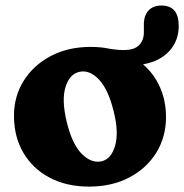

<svg xmlns="http://www.w3.org/2000/svg" viewBox="-20 -661 666 694"><path d="M308.5 -491.5Q343.5 -491.5 375 -485Q446 -473 473 -490.2Q500 -507.5 500 -544V-572.5Q500 -605 516.8 -623Q533.5 -641 563.5 -641Q626 -641 626 -567.5Q626 -513.5 591.8 -476.2Q557.5 -439 497 -428.5Q536.5 -394.5 558.2 -345.8Q580 -297 580 -237.5Q580 -166 545 -109.2Q510 -52.5 447.2 -19.5Q384.5 13.5 302 13.5Q220.5 13.5 159.5 -18.8Q98.5 -51 64.5 -108.8Q30.5 -166.5 30.5 -243Q30.5 -312.5 65.5 -368.8Q100.5 -425 163 -458.2Q225.5 -491.5 308.5 -491.5ZM347 -78Q382 -86 396 -134.2Q410 -182.5 391 -258Q371.5 -338.5 337 -374.2Q302.5 -410 266 -401Q232 -393.5 217 -347Q202 -300.5 221 -221Q240.5 -140.5 275.2 -105.2Q310 -70 347 -78Z"/></svg>

Font: Fraunces 9pt S100
Style: Bold
Weight: 700
Version: Version 1.000; ttfautohint (v1.8.3)